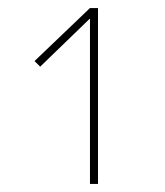

<svg xmlns="http://www.w3.org/2000/svg" viewBox="-20 -750 410 478"><path d="M203 -703 80 -584 66 -598 204 -730H224V-292H204V-703Z"/></svg>

Font: Mplus 1p Thin
Style: Regular
Weight: 250
Version: Version 1.061